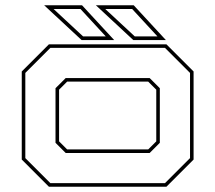

<svg xmlns="http://www.w3.org/2000/svg" viewBox="-20 -708 816 728"><path d="M165.5 0 62.5 -103V-437L165.5 -540H611L714 -437V-103L611 0ZM171 -13.5H605.5L700.5 -108.5V-431.5L605.5 -526.5H171L76 -431.5V-108.5ZM229 -128 190.5 -166.5V-373.5L229 -412H547.5L586 -373.5V-166.5L547.5 -128ZM234.5 -141.5H542L572.5 -172V-368L542 -398.5H234.5L204 -368V-172ZM609 -556H485.5L343.5 -688H487ZM577 -570 481 -674H379L491 -570ZM413 -556H289.5L147.5 -688H291ZM381 -570 285 -674H183L295 -570Z"/></svg>

Font: Tourney Expanded Thin
Style: Regular
Weight: 100
Width: 7
Designer: Tyler Finck
Foundry: Etcetera Type Co
Version: Version 1.010; ttfautohint (v1.8.3)